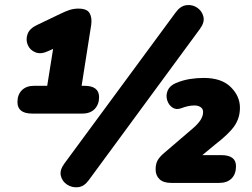

<svg xmlns="http://www.w3.org/2000/svg" viewBox="-20 -744 1027 781"><path d="M111 -282Q51 -282 51 -329Q51 -359 69 -377Q87 -395 119 -395H172L196 -545L178 -537Q147 -522 124.5 -531Q102 -540 93 -561Q84 -582 92 -605Q100 -628 130 -642L226 -688Q244 -697 261.5 -703Q279 -709 299 -709Q334 -709 344.5 -690.5Q355 -672 351 -643L312 -395H323Q383 -395 383 -349Q383 -319 365 -300.5Q347 -282 315 -282ZM341 -11Q322 15 297.5 17.5Q273 20 253 7Q233 -6 227.5 -29Q222 -52 242 -79L695 -694Q714 -720 738.5 -723Q763 -726 782.5 -712.5Q802 -699 807.5 -676Q813 -653 793 -626ZM676 0Q645 0 629 -15Q613 -30 613 -55Q613 -77 621 -91.5Q629 -106 648 -122L767 -224Q806 -258 806 -287Q807 -300 797 -307.5Q787 -315 771 -315Q757 -315 744 -312Q731 -309 718 -304Q697 -296 681.5 -306.5Q666 -317 660 -336.5Q654 -356 662 -375.5Q670 -395 695 -406Q724 -418 752 -422.5Q780 -427 809 -427Q881 -427 918.5 -390Q956 -353 956 -306Q956 -264 933.5 -231.5Q911 -199 855 -156L803 -113H880Q940 -113 940 -68Q940 -36 922 -18Q904 0 872 0Z"/></svg>

Font: Nunito Black
Style: Italic
Weight: 900
Italic angle: -9°
Designer: Vernon Adams
Foundry: Vernon Adams
Version: Version 3.601; ttfautohint (v1.8.2.53-6de2)